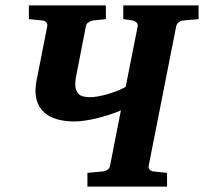

<svg xmlns="http://www.w3.org/2000/svg" viewBox="-20 -691 755 711"><path d="M658.7 -615.2Q649.4 -614.3 641.8 -608.4Q634.3 -602.5 632.3 -592.8L530.8 -78.1Q528.8 -68.4 534.4 -62.7Q540 -57.1 548.3 -56.2L598.6 -50.8V0H303.7V-50.8L361.3 -56.2Q370.6 -57.1 378.4 -62.7Q386.2 -68.4 387.7 -78.1L427.7 -282.2Q408.2 -273.9 385.3 -266.4Q362.3 -258.8 339.4 -253.2Q316.4 -247.6 294.4 -244.4Q272.5 -241.2 254.9 -241.2Q220.2 -241.2 190.9 -249.5Q161.6 -257.8 142.3 -275.9Q123 -293.9 115.2 -322.5Q107.4 -351.1 115.2 -392.1L154.8 -592.8Q156.7 -602.5 151.4 -608.4Q146 -614.3 137.2 -615.2L86.9 -620.1V-670.9H372.1V-620.1L324.2 -615.2Q314.9 -613.3 307.1 -607.9Q299.3 -602.5 297.9 -592.8L262.2 -410.2Q257.3 -385.7 259.3 -370.4Q261.2 -355 268.3 -346.2Q275.4 -337.4 286.9 -334.2Q298.3 -331.1 312.5 -331.1Q324.7 -331.1 340.8 -333.7Q356.9 -336.4 374.8 -341.3Q392.6 -346.2 410.9 -353.3Q429.2 -360.4 445.3 -369.1L489.7 -592.8Q491.2 -602.5 485.6 -607.9Q480 -613.3 471.7 -615.2L436.5 -620.1V-670.9H715.3V-620.1Z"/></svg>

Font: Charis SIL CyrE
Style: Bold Italic
Weight: 700
Italic angle: -11°
Foundry: SIL International
Version: Version 5.000